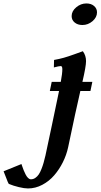

<svg xmlns="http://www.w3.org/2000/svg" viewBox="-243 -792 569 1087"><path d="M39.1 -276.9 49.8 -328.6H101.1Q109.9 -376 109.9 -399.9Q109.9 -418 101.1 -418Q91.8 -418 62 -410.2L63 -452.6Q93.3 -458 118.4 -465.1Q143.6 -472.2 179.2 -485.1Q214.8 -498 226.1 -502Q244.1 -477.5 244.1 -445.8Q244.1 -416 223.6 -328.6H279.8L269 -276.9H211.9Q187.5 -172.4 142.6 42.5Q133.3 85.4 113 126.2Q92.8 167 64 200.4Q35.2 233.9 -3.7 254.4Q-42.5 274.9 -84.5 274.9Q-105 274.9 -136.5 267.3Q-168 259.8 -193.4 249Q-194.3 247.1 -197.5 241Q-200.7 234.9 -201.7 231.9L-201.2 232.4Q-218.8 189.5 -222.7 177.7L-121.6 136.7Q-121.1 137.7 -117.2 149.4Q-113.3 161.1 -108.9 172.1Q-104.5 183.1 -98.1 195.6Q-91.8 208 -84 215.6Q-76.2 223.1 -67.9 223.1Q-54.7 223.1 -43.2 215.3Q-31.7 207.5 -23.7 195.6Q-15.6 183.6 -8.3 165Q-1 146.5 3.7 129.9Q8.3 113.3 13.7 90.8V91.3Q25.4 40 51 -84Q76.7 -208 81.1 -228Q85.4 -247.1 91.3 -276.9ZM246.1 -772.5Q272.9 -772.5 289.6 -758.1Q306.2 -743.7 306.2 -722.2Q306.2 -693.8 280.8 -672.1Q255.4 -650.4 223.6 -650.4Q196.8 -650.4 179.7 -664.6Q162.6 -678.7 162.6 -700.7Q162.6 -729 188.5 -750.7Q214.4 -772.5 246.1 -772.5Z"/></svg>

Font: Flanker
Style: Bold Italic
Weight: 700
Italic angle: -12°
Designer: Flanker
Version: Version 2.000